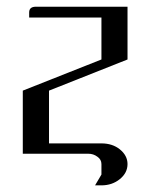

<svg xmlns="http://www.w3.org/2000/svg" viewBox="-20 -458 448 572"><path d="M47.9 0V-188L282.2 -280.8V-405.8H66.9V-420.9Q66.9 -438 86.9 -438H359.9V-280.8L126 -188V-30.8H282.2Q314.9 -30.8 336.9 -13.2Q359.9 5.4 359.9 30.8Q359.9 57.1 336.9 75.7Q314 94.2 282.2 94.2H263.2L282.2 62V30.8Q282.2 17.1 270 8.8Q258.3 0 243.2 0Z"/></svg>

Font: Hhenum
Style: Regular
Weight: 400
Designer: T. Christopher White
Version: Version 1.0